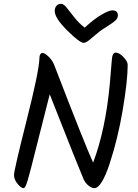

<svg xmlns="http://www.w3.org/2000/svg" viewBox="-20 -997 717 1000"><path d="M564 -943Q594 -943 594 -917Q594 -903 582.5 -891.5Q571 -880 542 -862Q513 -844 501 -835Q489 -826 469 -808.5Q449 -791 437 -782.5Q425 -774 415 -774Q395 -774 330 -838.5Q265 -903 265 -940Q265 -956 274 -966.5Q283 -977 297 -977Q311 -977 325 -960Q339 -943 364 -910.5Q389 -878 421 -853Q471 -899 509.5 -921Q548 -943 564 -943ZM562 -680Q564 -723 582.5 -723Q601 -723 623 -700Q645 -677 645 -659Q645 -577 619.5 -426Q594 -275 551.5 -146Q509 -17 471 -17Q458 -17 441.5 -30Q425 -43 416 -62Q386 -132 239 -506Q209 -390 172.5 -243.5Q136 -97 124 -57Q112 -17 103 -17Q90 -17 71.5 -39.5Q53 -62 53 -86Q53 -110 118 -367.5Q183 -625 185 -689Q185 -721 202 -721Q213 -721 232.5 -702.5Q252 -684 261 -662Q422 -244 465 -150Q530 -322 552 -561Q562 -671 562 -680Z"/></svg>

Font: Kalam
Style: Regular
Weight: 400
Designer: Lipi Raval (Devanagari and Latin), Jonny Pinhorn (Latin)
Foundry: Indian Type Foundry
Version: Version 2.001;PS 1.0;hotconv 1.0.79;makeotf.lib2.5.61930; tt